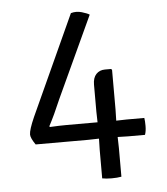

<svg xmlns="http://www.w3.org/2000/svg" viewBox="-49 -685 637 732"><g transform="rotate(-5 270.0 -319.0)"><path d="M314 -152 272 -151H71.5Q53.5 -177 53.5 -190.5Q53.5 -208.5 74.5 -256L249 -638Q269.5 -644 290.8 -637.8Q312 -631.5 320 -626L177 -317Q150.5 -254.5 129.5 -215.5L131.5 -212.5Q168.5 -214.5 196.5 -214.5H385.5L425.5 -215.5H493Q495 -204 495 -185Q495 -165 490 -151H425.5L385.5 -152ZM386.5 0Q370.5 3 349.2 3Q328 3 313 0V-109L314 -152V-213.5L313 -254.5V-358.5Q313 -385 326 -398.8Q339 -412.5 359.5 -412.5H383L386.5 -409V-257.5L385.5 -214.5V-152L386.5 -109Z"/></g></svg>

Font: Signika-CLs Light
Style: CLs-Regular
Weight: 300
Version: Version 2.003;gftools[0.9.32]